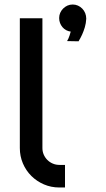

<svg xmlns="http://www.w3.org/2000/svg" viewBox="-20 -831 469 851"><path d="M268.1 0H243.2Q206.5 0 174.8 -13.7Q143.1 -27.3 119.1 -51Q95.2 -74.7 81.5 -106.7Q67.9 -138.7 67.9 -174.8V-750H168V-174.8Q168 -159.2 173.8 -145.8Q179.7 -132.3 189.9 -122.1Q200.2 -111.8 213.9 -106Q227.5 -100.1 243.2 -100.1H268.1ZM362.3 -748Q361.3 -728 356 -710.2Q350.6 -692.4 344.2 -678.2Q336.9 -662.1 328.1 -647.9L277.3 -648.9Q280.3 -653.8 283.2 -660.2Q288.1 -670.9 293.5 -690.9Q282.2 -692.4 272.9 -697.5Q263.7 -702.6 256.8 -710.7Q250 -718.8 246.1 -729Q242.2 -739.3 242.2 -751Q242.2 -763.2 246.8 -773.9Q251.5 -784.7 259.8 -793Q268.1 -801.3 278.8 -806.2Q289.6 -811 302.2 -811Q314.5 -811 325.4 -806.2Q336.4 -801.3 344.7 -792.7Q353 -784.2 357.7 -772.7Q362.3 -761.2 362.3 -748Z"/></svg>

Font: Bruno Ace
Style: Regular
Weight: 400
Designer: Astigmatic (AOETI)
Foundry: Astigmatic (AOETI)
Version: Version 1.000